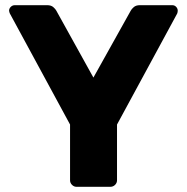

<svg xmlns="http://www.w3.org/2000/svg" viewBox="-20 -720 721 740"><path d="M275 0Q265 0 257.5 -7.5Q250 -15 250 -25V-240L18 -668Q17 -671 16 -673.5Q15 -676 15 -679Q15 -687 21.5 -693.5Q28 -700 37 -700H162Q177 -700 185.5 -692.5Q194 -685 197 -679L340 -421L484 -679Q487 -685 495.5 -692.5Q504 -700 519 -700H644Q653 -700 659 -693.5Q665 -687 665 -679Q665 -676 664.5 -673.5Q664 -671 663 -668L431 -240V-25Q431 -15 423.5 -7.5Q416 0 405 0Z"/></svg>

Font: Rubik
Style: Bold
Weight: 700
Designer: Hubert and Fischer
Foundry: Hubert and Fischer
Version: Version 2.300;gftools[0.9.30]